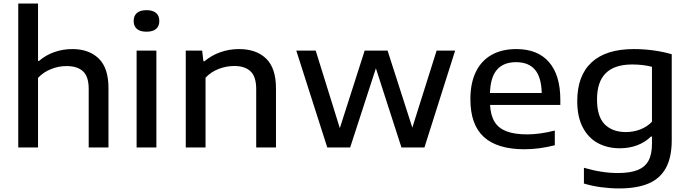

<svg xmlns="http://www.w3.org/2000/svg" viewBox="-20 -828 3874 1078"><path d="M82.5 -808H193.5V-486H199Q236.5 -518.5 284.8 -535.5Q333 -552.5 386 -552.5Q480 -552.5 534.5 -499.2Q589 -446 589 -334.5V0H478V-329Q478 -398 446.2 -427.5Q414.5 -457 354 -457Q309 -457 266.8 -440.2Q224.5 -423.5 193.5 -391V0H82.5Z M747 0V-544H858V0ZM730.5 -710Q730.5 -739.5 748.8 -755.2Q767 -771 802.5 -771Q838 -771 856.2 -755.2Q874.5 -739.5 874.5 -710Q874.5 -681 856.2 -665.5Q838 -650 802.5 -650Q767 -650 748.8 -665.5Q730.5 -681 730.5 -710Z M1023 -544H1115L1122 -484.5H1128.5Q1167 -517 1217 -534.8Q1267 -552.5 1321.5 -552.5Q1419 -552.5 1474.2 -499Q1529.5 -445.5 1529.5 -332V0H1418.5V-327.5Q1418.5 -397 1387 -427.2Q1355.5 -457.5 1294.5 -457.5Q1251 -457.5 1208.2 -441.2Q1165.5 -425 1134 -392V0H1023Z M2431.5 -544H2535.5L2363 0H2234L2090.5 -444.5L1946 0H1817.5L1643.5 -544H1752.5L1888 -108.5L2027.5 -544H2156L2295 -111.5Z M3126 -239H2731.5Q2734.5 -180 2757 -143.8Q2779.5 -107.5 2824.5 -90.5Q2869.5 -73.5 2940 -73.5Q3010 -73.5 3095 -95V-12.5Q3006.5 10 2924.5 10Q2772.5 10 2696.8 -58.8Q2621 -127.5 2621 -271Q2621 -361 2651.5 -424Q2682 -487 2739.8 -519.8Q2797.5 -552.5 2879 -552.5Q2999 -552.5 3062.5 -479.2Q3126 -406 3126 -268ZM2731 -306H3021.5Q3019.5 -394.5 2983.5 -436.8Q2947.5 -479 2877.5 -479Q2807.5 -479 2770.5 -436.8Q2733.5 -394.5 2731 -306Z M3258.5 202.5V114Q3359 143.5 3449 143.5Q3517.5 143.5 3559.2 127Q3601 110.5 3620.8 74.8Q3640.5 39 3640.5 -20.5V-61.5H3635Q3602.5 -29.5 3558 -12.5Q3513.5 4.5 3459.5 4.5Q3391.5 4.5 3337.5 -24.2Q3283.5 -53 3252.2 -112.5Q3221 -172 3221 -260.5Q3221 -403 3301.5 -477.8Q3382 -552.5 3539 -552.5Q3593.5 -552.5 3648.8 -545Q3704 -537.5 3751.5 -523.5V-40.5Q3751.5 54.5 3719.2 114.2Q3687 174 3621.8 202Q3556.5 230 3455.5 230Q3407 230 3355.8 223.2Q3304.5 216.5 3258.5 202.5ZM3640.5 -144.5V-453Q3590 -466 3529 -466Q3431 -466 3381.5 -417.5Q3332 -369 3332 -270Q3332 -173.5 3375.2 -130Q3418.5 -86.5 3494 -86.5Q3535.5 -86.5 3573.8 -100.8Q3612 -115 3640.5 -144.5Z"/></svg>

Font: Encode Sans Expanded Medium
Style: Regular
Weight: 500
Width: 7
Designer: Multiple Designers
Foundry: Impallari Type
Version: Version 2.000